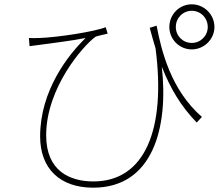

<svg xmlns="http://www.w3.org/2000/svg" viewBox="-20 -818 1040 890"><path d="M795 -693C795 -735 828 -768 869 -768C910 -768 943 -735 943 -693C943 -652 910 -619 869 -619C827 -619 795 -652 795 -693ZM765 -693C765 -636 811 -589 869 -589C926 -589 974 -636 974 -693C974 -751 926 -798 869 -798C811 -798 765 -751 765 -693ZM114 -642 117 -604C135 -606 153 -609 170 -611C213 -617 314 -629 377 -642C294 -562 166 -396 166 -186C166 -36 258 52 412 52C688 52 762 -225 730 -509C770 -407 819 -325 892 -250L916 -276C773 -400 728 -582 706 -699L674 -689C683 -655 692 -624 701 -594C750 -219 652 23 413 23C304 23 194 -25 194 -191C194 -410 365 -606 423 -648C437 -653 467 -659 479 -662L470 -692C418 -671 248 -645 165 -642C147 -641 126 -641 114 -642Z"/></svg>

Font: Noto Sans CJK SC Thin
Style: Regular
Weight: 100
Designer: Ryoko NISHIZUKA 西塚涼子 (kana, bopomofo & ideographs); Paul D. Hunt (Latin, Greek & Cyrillic); Sandoll Communications 산돌커뮤니
Foundry: Adobe
Version: Version 2.004;hotconv 1.0.118;makeotfexe 2.5.65603